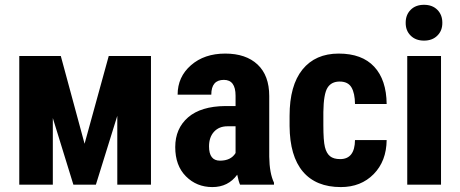

<svg xmlns="http://www.w3.org/2000/svg" viewBox="-20 -758 1887 788"><path d="M599.6 -528.3V0H461.4V-282.7L373.5 0H281.2L196.8 -273.4V0H59.1V-528.3H229.5L327.1 -168L426.3 -528.3Z M837.9 -157.2Q837.9 -98.6 882.8 -98.6Q927.7 -98.6 946.8 -129.9V-239.7H913.6Q878.9 -239.7 858.4 -217.3Q837.9 -194.8 837.9 -157.2ZM946.8 -365.2Q946.8 -430.2 898.9 -430.2Q847.2 -430.2 847.2 -369.6H709Q709 -442.4 763.7 -490.2Q818.4 -538.1 904.3 -538.1Q989.3 -538.1 1037.1 -493.2Q1085 -448.2 1085 -363.8V-115.2Q1085.9 -46.9 1104.5 -8.3V0H965.3Q959.5 -12.2 953.6 -41Q916.5 9.8 851.6 9.8Q787.1 9.8 743.2 -34.2Q699.2 -78.1 699.2 -154.3Q699.2 -230.5 752 -276.4Q804.7 -321.8 904.8 -322.8H946.8Z M1376 -105Q1436 -105 1437 -183.1H1566.9Q1565.9 -96.7 1513.7 -43.5Q1461.4 9.8 1378.9 9.8Q1276.9 9.8 1223.1 -53.7Q1169.4 -117.2 1168.5 -240.7V-282.7Q1168.5 -407.2 1221.4 -472.7Q1274.4 -538.1 1370.1 -538.1Q1465.8 -538.1 1515.9 -484.1Q1565.9 -430.2 1566.9 -331.1H1437Q1436.5 -375.5 1422.4 -399.4Q1408.2 -423.3 1374 -423.3Q1339.8 -423.3 1324 -397.7Q1308.1 -372.1 1307.1 -298.3V-244.6Q1307.1 -180.2 1313.5 -154.5Q1319.8 -128.9 1334.5 -116.9Q1349.1 -105 1376 -105Z M1645 -665Q1645 -697.3 1665.5 -717.8Q1686 -738.3 1720.2 -738.3Q1754.4 -738.3 1774.9 -717.8Q1795.4 -697.3 1795.4 -665Q1795.9 -632.8 1775.4 -612.3Q1754.9 -591.3 1720.2 -591.3Q1685.5 -591.3 1665 -612.3Q1644.5 -632.8 1645 -665ZM1790 0H1651.4V-528.3H1790Z"/></svg>

Font: RobotoCondensed-Bold
Style: Bold
Weight: 700
Designer: Google
Version: Version 2.001240; 2014